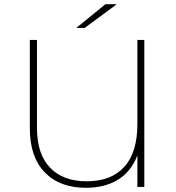

<svg xmlns="http://www.w3.org/2000/svg" viewBox="-20 -890 836 914"><path d="M667 -700V0H634V-150Q604 -73 541.5 -34.5Q479 4 389 4Q264 4 193 -69.5Q122 -143 122 -279V-700H156V-281Q156 -157 218 -92Q280 -27 393 -27Q509 -27 571.5 -95.5Q634 -164 634 -300V-700ZM482 -870H536L383 -757H343Z"/></svg>

Font: Montserrat Alternates ExLight
Style: Regular
Weight: 275
Designer: Julieta Ulanovsky
Foundry: Julieta Ulanovsky
Version: Version 7.200